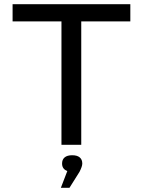

<svg xmlns="http://www.w3.org/2000/svg" viewBox="-20 -690 681 915"><path d="M601.1 -669.9V-587.9H367.2V0H272.9V-587.9H40V-669.9ZM270 205.1 300.8 125Q275.9 115.7 275.9 89.8V88.9Q275.9 70.3 288.1 60.1Q300.3 49.8 324.2 49.8Q347.7 49.8 359.9 60.1Q372.1 70.3 372.1 88.9V89.8Q372.1 103 358.9 128.9L311 205.1Z"/></svg>

Font: LT Wave Text
Style: Regular
Weight: 400
Designer: Daniel Lyons
Version: Version 2.5 (Glyphs App)